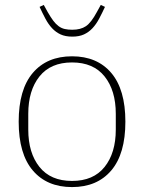

<svg xmlns="http://www.w3.org/2000/svg" viewBox="-20 -749 586 781"><path d="M273 -13Q360 -13 405.5 -70Q451 -127 451 -222V-286Q451 -381 405.5 -438Q360 -495 273 -495Q186 -495 140.5 -438Q95 -381 95 -286V-222Q95 -127 140.5 -70Q186 -13 273 -13ZM273 12Q171 12 113.5 -55.5Q56 -123 56 -254Q56 -385 113.5 -452.5Q171 -520 273 -520Q375 -520 432.5 -452.5Q490 -385 490 -254Q490 -123 432.5 -55.5Q375 12 273 12ZM274 -600Q246 -600 226.5 -609Q207 -618 192 -634Q177 -650 165 -672.5Q153 -695 141 -721L158 -729L174 -700Q186 -679 196.5 -665Q207 -651 218.5 -642.5Q230 -634 243.5 -631Q257 -628 274 -628Q308 -628 329.5 -642.5Q351 -657 374 -700L390 -729L407 -721Q395 -695 383 -672.5Q371 -650 356 -634Q341 -618 321.5 -609Q302 -600 274 -600Z"/></svg>

Font: IBM Plex Serif ExtLt
Style: Regular
Weight: 200
Designer: Mike Abbink, Paul van der Laan, Pieter van Rosmalen
Foundry: Bold Monday
Version: Version 3.001